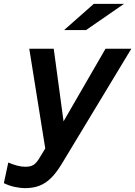

<svg xmlns="http://www.w3.org/2000/svg" viewBox="-68 -758 702 997"><path d="M61 219Q38 219 8 212.5Q-22 206 -48 193L-25 86Q-2 96 21 102Q44 108 63 108Q91 108 106.5 98Q122 88 139 59L167 13L84 -505H211L262 -128L480 -505H614L252 94Q224 140 196.5 167Q169 194 136.5 206.5Q104 219 61 219ZM265 -602 419 -738H576L379 -602Z"/></svg>

Font: Red Hat Mono SemiBold
Style: Italic
Weight: 600
Italic angle: -12°
Monospace: yes
Designer: Pentagram, MCKL
Foundry: MCKL
Version: Version 1.030